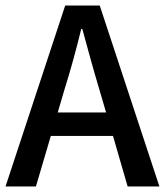

<svg xmlns="http://www.w3.org/2000/svg" viewBox="-21 -675 597 695"><path d="M441 0H556L340 -655H215L-1 0H109L163 -183H388ZM188 -268 213 -353C235 -423 255 -496 273 -570H277C297 -497 317 -423 338 -353L363 -268Z"/></svg>

Font: Cambridge Sans Medium
Style: Regular
Weight: 500
Version: Version 2.020;PS 002.020;hotconv 1.0.88;makeotf.lib2.5.64775